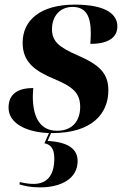

<svg xmlns="http://www.w3.org/2000/svg" viewBox="-20 -566 554 831"><path d="M206 10C378 10 449 -74 449 -175C449 -250 409 -286 315 -327C234 -362 205 -388 205 -440C205 -494 238 -536 294 -536C352 -536 373 -496 373 -422C373 -408 372 -393 371 -376C441 -376 488 -399 488 -452C488 -501 444 -546 304 -546C154 -546 78 -478 78 -381C78 -298 129 -260 215 -224C297 -190 327 -162 327 -103C327 -45 295 0 227 0C161 0 122 -48 122 -149C122 -160 123 -172 124 -185C61 -185 17 -162 17 -100C17 -34 90 6 192 10L172 54C204 60 215 83 215 120C215 195 182 230 125 230C107 230 86 227 66 222L64 232C87 239 112 245 154 245C243 245 316 208 316 131C316 83 281 49 186 44L201 10C203 10 204 10 206 10Z"/></svg>

Font: Noto Serif Display
Style: Bold Italic
Weight: 700
Italic angle: -12°
Designer: Monotype Design Team
Foundry: Monotype Imaging Inc.
Version: Version 2.009